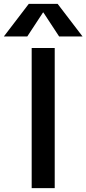

<svg xmlns="http://www.w3.org/2000/svg" viewBox="-58 -980 450 1000"><path d="M166 -915 84 -790H-38L92 -960H242L372 -790H250L168 -915ZM107 0V-730H227V0Z"/></svg>

Font: Mplus 1p Medium
Style: Regular
Weight: 500
Version: Version 1.061